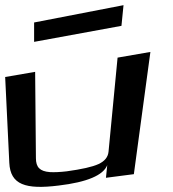

<svg xmlns="http://www.w3.org/2000/svg" viewBox="-75 -699 668 743"><path d="M152 19C262 6 325 -21 340 -60L335 -11L443 -25L507 -498L380 -476L345 -112C343 -91 330 -75 306 -64C282 -53 241 -44 183 -36C157 -33 135 -32 118 -33C79 -36 64 -52 64 -87L61 -421L-55 -401L-39 -69C-35 16 24 35 152 19ZM395 -599 403 -679 57 -612V-537Z"/></svg>

Font: Gamestation Warped
Style: Regular
Weight: 400
Designer: Jonas Hecksher
Foundry: Jonas Hecksher, Playtypeª, e-types AS
Version: Version 1.003